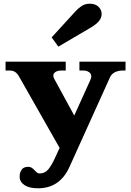

<svg xmlns="http://www.w3.org/2000/svg" viewBox="-20 -803 708 1037"><path d="M295 -551 259 -601 386 -740Q398 -754 418 -768.5Q438 -783 464 -783Q496 -783 512.5 -766Q529 -749 529 -728Q529 -706 513.5 -688Q498 -670 467 -652ZM658 -470V-422H641Q619 -422 600 -412.5Q581 -403 573 -383L355 99Q303 214 185 214Q138 214 112 196.5Q86 179 86 151Q86 130 96.5 114Q107 98 133 98Q144 98 152 103.5Q160 109 169 119Q182 134 193 134Q223 134 241.5 111Q260 88 277 50L302 -4L85 -386Q74 -406 62 -414Q50 -422 34 -422H10V-470H335V-422H311Q292 -422 280 -414.5Q268 -407 268 -394Q268 -387 272 -379L381 -179L468 -371Q473 -383 473 -390Q473 -406 460 -414Q447 -422 433 -422H409V-470Z"/></svg>

Font: Taviraj Black
Style: Regular
Weight: 900
Designer: Katatrad Team
Foundry: CadsonDemak
Version: Version 1.030